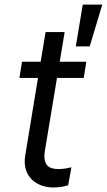

<svg xmlns="http://www.w3.org/2000/svg" viewBox="-20 -817 470 844"><path d="M359.4 -545.5H242.5L264.2 -676.1H180.4L158.7 -545.5H76.7L65.3 -474.4H147L90.9 -133.5C75.3 -38.4 143.5 7.1 214.5 7.1C245.7 7.1 267 1.4 279.8 -2.8L294 -81.7C271.7 -76.3 255.7 -73.9 237.2 -73.9C200.3 -73.9 165.8 -85.2 177.6 -156.2L230.5 -474.4H348ZM313.2 -612.9H374.3L429.7 -796.9H343.8Z"/></svg>

Font: Magic Ui Pro
Style: Italic
Weight: 400
Italic angle: -9.39999°
Designer: Stefan Endress, Andreas Faust
Version: Version 1.000;FEAKit 1.0